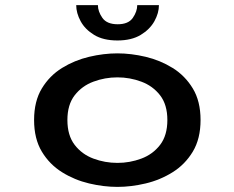

<svg xmlns="http://www.w3.org/2000/svg" viewBox="-20 -721 915 752"><path d="M440 11Q386 11 329 -2.5Q272 -16 223 -46.5Q174 -77 143.8 -127.2Q113.5 -177.5 113.5 -251Q113.5 -324.5 143.8 -374.5Q174 -424.5 223 -454.8Q272 -485 329 -498.5Q386 -512 440 -512Q493.5 -512 550.5 -498.5Q607.5 -485 656.2 -454.8Q705 -424.5 735.2 -374.5Q765.5 -324.5 765.5 -251Q765.5 -177.5 735.2 -127.2Q705 -77 656.2 -46.5Q607.5 -16 550.5 -2.5Q493.5 11 440 11ZM440 -83Q488.5 -83 533.5 -99.8Q578.5 -116.5 607 -153.5Q635.5 -190.5 635.5 -251Q635.5 -311 607 -347.8Q578.5 -384.5 533.5 -401.2Q488.5 -418 440 -418Q391 -418 346 -401.2Q301 -384.5 272.5 -347.8Q244 -311 244 -251Q244 -190.5 272.5 -153.5Q301 -116.5 346 -99.8Q391 -83 440 -83ZM440 -562.5Q384.5 -562.5 348.8 -584.2Q313 -606 295.8 -638Q278.5 -670 278.5 -701H363.5Q363.5 -676 381 -651Q398.5 -626 441 -626Q483 -626 500.2 -651Q517.5 -676 517.5 -701H602.5Q602.5 -670 584.8 -638Q567 -606 531 -584.2Q495 -562.5 440 -562.5Z"/></svg>

Font: Trispace SemiExpanded Medium
Style: Regular
Weight: 500
Width: 6
Designer: Tyler Finck
Foundry: Etcetera Type Company
Version: Version 1.210; ttfautohint (v1.8.3)